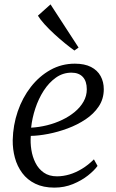

<svg xmlns="http://www.w3.org/2000/svg" viewBox="-20 -846 529 876"><path d="M425 -89Q410.5 -68.5 381.5 -45.5Q352.5 -22.5 313 -6.2Q273.5 10 228 10Q177.5 10 141 -7.8Q104.5 -25.5 81.5 -56.5Q58.5 -87.5 48 -126.2Q37.5 -165 38 -206.5Q39.5 -275 61 -337.8Q82.5 -400.5 120.8 -449.5Q159 -498.5 210 -527Q261 -555.5 321.5 -555.5Q366 -555.5 395.2 -540.5Q424.5 -525.5 439 -499Q453.5 -472.5 453.5 -439Q453.5 -395 430.8 -360.8Q408 -326.5 370.5 -301.5Q333 -276.5 288.5 -260Q244 -243.5 199.8 -235Q155.5 -226.5 120.5 -226Q118 -195 123 -162.8Q128 -130.5 141.8 -103Q155.5 -75.5 179.8 -58.5Q204 -41.5 240 -41.5Q268 -41.5 296.8 -50Q325.5 -58.5 354 -75.8Q382.5 -93 408.5 -119ZM306 -514.5Q267 -514.5 235 -491.8Q203 -469 179.2 -432Q155.5 -395 141 -350.8Q126.5 -306.5 122 -263.5Q158.5 -265.5 194.8 -274.5Q231 -283.5 263.5 -299Q296 -314.5 321.2 -335.5Q346.5 -356.5 361.2 -382.5Q376 -408.5 376 -438.5Q376 -475.5 357.8 -495Q339.5 -514.5 306 -514.5ZM319.5 -615.5Q301 -628.5 276.8 -648.2Q252.5 -668 228 -690.5Q203.5 -713 183.5 -735Q163.5 -757 153 -774.5L210.5 -826L338.5 -629Z"/></svg>

Font: Merriweather 48pt Light
Style: Italic
Weight: 300
Italic angle: -7.8°
Version: Version 2.101